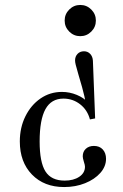

<svg xmlns="http://www.w3.org/2000/svg" viewBox="-20 -468 495 775"><path d="M319 -261Q334 -261 344 -250.5Q354 -240 355 -223L364 10L343 14Q333 -24 303.5 -47Q274 -70 236 -70Q187 -70 163.5 -27.5Q140 15 140 103Q140 187 163.5 224Q187 261 241 261Q277 261 300 245.5Q323 230 323 205Q323 201 322 197Q321 193 318 183Q316 176 315 171.5Q314 167 314 163Q314 144 326.5 132.5Q339 121 359 121Q382 121 395 135.5Q408 150 408 173Q408 204 385 230Q362 256 323.5 271.5Q285 287 239 287Q158 287 109 236.5Q60 186 60 103Q60 47 82.5 1.5Q105 -44 143.5 -70.5Q182 -97 230 -97Q261 -97 290 -85Q319 -73 338 -52L326 -46Q324 -65 320.5 -80Q317 -95 311.5 -115.5Q306 -136 296 -169Q288 -197 285.5 -207Q283 -217 283 -224Q283 -240 293 -250.5Q303 -261 319 -261ZM304 -448Q330 -448 348.5 -429.5Q367 -411 367 -385Q367 -359 348.5 -340.5Q330 -322 304 -322Q278 -322 259.5 -340.5Q241 -359 241 -385Q241 -411 259.5 -429.5Q278 -448 304 -448Z"/></svg>

Font: Baskervville
Style: Regular
Weight: 400
Designer: Alexis Faudot, Rémi Forte, Morgane Pierson, Rafael Ribas, Tanguy Vanlaeys, Rosalie Wagner, Thomas Huot-Marchand
Foundry: ANRT
Version: Version 1.100